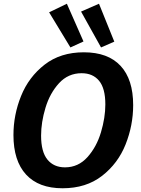

<svg xmlns="http://www.w3.org/2000/svg" viewBox="-20 -996 757 1028"><path d="M52 -273Q52 -381 93 -482.5Q134 -584 219 -650Q304 -716 429 -716Q558 -716 625.5 -643.5Q693 -571 693 -433Q693 -325 652.5 -223Q612 -121 526.5 -54.5Q441 12 315 12Q187 12 119.5 -61.5Q52 -135 52 -273ZM544 -437Q544 -523 510.5 -563.5Q477 -604 417 -604Q345 -604 296 -550.5Q247 -497 223.5 -419Q200 -341 200 -270Q200 -183 234 -141.5Q268 -100 328 -100Q399 -100 448 -154.5Q497 -209 520.5 -287.5Q544 -366 544 -437ZM427 -774 357 -742 243 -930 338 -976ZM592 -773 521 -742 414 -934 510 -976Z"/></svg>

Font: Bitter Pro
Style: Bold Italic
Weight: 700
Italic angle: -9°
Designer: Sol Matas, and Bitter project Authors
Foundry: Sol Matas
Version: Version 1.010